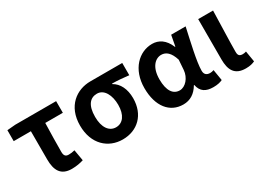

<svg xmlns="http://www.w3.org/2000/svg" viewBox="-28 -1108 2239 1655"><g transform="rotate(-30 1091.5 -280.0)"><path d="M346 14C391 14 431 6 463 -4L444 -114C420 -108 403 -106 383 -106C356 -106 339 -118 339 -158C339 -236 341 -340 344 -444H519V-560H112L30 -553V-444H201V-164C201 -55 237 14 346 14Z M853 14C1000 14 1107 -86 1107 -251C1107 -342 1072 -412 1012 -445V-450C1072 -449 1115 -445 1177 -438V-560H860C722 -560 592 -467 592 -274C592 -88 710 14 853 14ZM855 -106C787 -106 742 -168 742 -274C742 -391 788 -440 855 -440C927 -440 967 -360 967 -265C967 -165 923 -106 855 -106Z M1456 14C1524 14 1577 -19 1616 -85H1620C1634 -14 1680 14 1755 14C1797 14 1827 6 1846 -4L1828 -113C1815 -108 1802 -106 1791 -106C1759 -106 1736 -121 1736 -159C1736 -248 1779 -426 1808 -560H1664L1644 -453H1640C1605 -539 1546 -574 1481 -574C1351 -574 1234 -463 1234 -276C1234 -93 1323 14 1456 14ZM1490 -107C1425 -107 1384 -162 1384 -277C1384 -398 1443 -453 1502 -453C1549 -453 1588 -422 1613 -341L1606 -242C1600 -168 1546 -107 1490 -107Z M2078 14C2122 14 2146 6 2168 -4L2150 -112C2138 -108 2125 -106 2116 -106C2086 -106 2071 -117 2071 -153C2071 -257 2078 -424 2081 -560H1933V-159C1933 -54 1967 14 2078 14Z"/></g></svg>

Font: DAIFUKU Sans JP
Style: Bold
Weight: 700
Designer: Original font ‘Source Han Sans JP’ : Ryoko NISHIZUKA  (kana, bopomofo & ideographs); Paul D. Hunt (Latin, Greek & Cyrill
Foundry: Daifuku
Version: Version 1.001